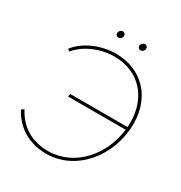

<svg xmlns="http://www.w3.org/2000/svg" viewBox="-193 -972 1057 1119"><g transform="rotate(30 335.5 -412.0)"><path d="M226 -363 222 -344H610C589 -165 458 -10 279 -10C170 -10 87 -61 40 -153L23 -141C70 -49 161 9 277 9C481 9 633 -182 633 -397C633 -579 513 -700 342 -700C240 -700 139 -656 84 -586L97 -574C151 -640 247 -681 342 -681C506 -681 613 -563 613 -395L612 -363ZM305 -788C317 -788 329 -799 329 -813C329 -823 322 -833 310 -833C297 -833 285 -820 285 -807C285 -796 292 -788 305 -788ZM454 -788C466 -788 478 -799 478 -813C478 -823 471 -833 459 -833C447 -833 434 -820 434 -807C434 -796 442 -788 454 -788Z"/></g></svg>

Font: Fixel Display 20240404 Thin
Style: Italic
Weight: 100
Italic angle: -10°
Designer: AlfaBravo + MacPaw
Foundry: Kyrylo Tkachov, Marchela Mozhyna, Serhii Makarenko, Maria Weinstein, Zakhar Kryvoshyya
Version: Version 1.211;Glyphs 3.2 (3225)